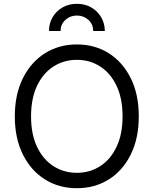

<svg xmlns="http://www.w3.org/2000/svg" viewBox="-20 -969 799 999"><path d="M379.9 10.3Q286.6 10.3 213.6 -35.6Q140.6 -81.5 98.9 -165.5Q57.1 -249.5 57.1 -363.3Q57.1 -477.5 98.9 -561.5Q140.6 -645.5 213.6 -691.7Q286.6 -737.8 379.9 -737.8Q473.6 -737.8 546.4 -691.7Q619.1 -645.5 660.6 -561.5Q702.1 -477.5 702.1 -363.3Q702.1 -249.5 660.6 -165.5Q619.1 -81.5 546.4 -35.6Q473.6 10.3 379.9 10.3ZM379.9 -69.8Q446.8 -69.8 500.5 -104Q554.2 -138.2 585.9 -203.9Q617.7 -269.5 617.7 -363.3Q617.7 -458 585.9 -523.7Q554.2 -589.4 500.5 -623.5Q446.8 -657.7 379.9 -657.7Q313 -657.7 259 -623.5Q205.1 -589.4 173.3 -523.7Q141.6 -458 141.6 -363.3Q141.6 -269.5 173.3 -203.9Q205.1 -138.2 259 -104Q313 -69.8 379.9 -69.8ZM379.9 -949.2Q422.4 -949.2 454.8 -930.4Q487.3 -911.6 506.3 -879.4Q525.4 -847.2 525.4 -807.6H464.8Q464.8 -843.3 439.7 -865.7Q414.6 -888.2 379.9 -888.2Q345.7 -888.2 320.6 -865.7Q295.4 -843.3 295.4 -807.6H234.9Q234.9 -847.2 253.7 -879.4Q272.5 -911.6 305.4 -930.4Q338.4 -949.2 379.9 -949.2Z"/></svg>

Font: V-Inter
Style: Regular-375
Weight: 375
Designer: Rasmus Andersson
Foundry: rsms
Version: Version 4.000;git-4146feb